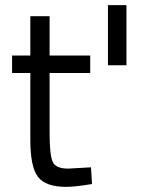

<svg xmlns="http://www.w3.org/2000/svg" viewBox="-20 -716 568 747"><path d="M331 -432H173V-199Q173 -113 185 -86.5Q197 -60 245 -60L334 -65L338 0Q272 11 237 11Q158 11 128 -27.5Q98 -66 98 -172V-432H27V-500H98V-653H173V-500H331ZM472 -696V-462H400V-696Z"/></svg>

Font: TitilliumText22L Rg
Style: Regular
Weight: 400
Designer: Campivisivi
Foundry: Campivisivi
Version: 1.000